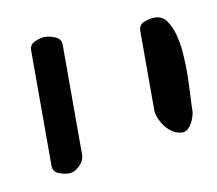

<svg xmlns="http://www.w3.org/2000/svg" viewBox="-42 -723 390 345"><g transform="rotate(-10 152.5 -550.5)"><path d="M58.6 -674.8Q67.4 -674.8 77.6 -670.4Q87.9 -666 87.9 -655.3V-455.1Q87.9 -444.3 78.6 -435.1Q69.3 -425.8 58.6 -425.8Q50.8 -425.8 40.5 -429.7Q30.3 -433.6 30.3 -445.3V-655.3Q30.3 -666 40.5 -670.4Q50.8 -674.8 58.6 -674.8ZM258.8 -674.8Q272.5 -674.8 280.3 -664.1Q288.1 -653.3 292.5 -637.2Q296.9 -621.1 298.3 -600.1Q299.8 -579.1 299.3 -559.6Q298.8 -540 297.9 -523.4Q296.9 -506.8 296.9 -498Q296.9 -494.1 294.9 -487.8Q293 -481.4 290 -476.1Q287.1 -470.7 282.7 -466.8Q278.3 -462.9 273.4 -462.9Q263.7 -462.9 255.9 -467.8Q248 -472.7 242.7 -479.5Q237.3 -486.3 233.4 -495.1Q229.5 -503.9 229.5 -511.7V-655.3Q229.5 -667 239.7 -670.9Q250 -674.8 258.8 -674.8Z"/></g></svg>

Font: Swanky and Moo Moo Cyrillic
Style: Regular
Weight: 400
Designer: Kimberly Geswein; Denis Ignatov
Foundry: Kimberly Geswein; Denis Ignatov
Version: Version 1.003 June 27, 2018